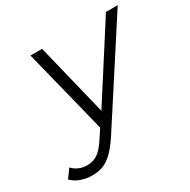

<svg xmlns="http://www.w3.org/2000/svg" viewBox="-266 -679 1022 1031"><g transform="rotate(-30 244.5 -163.0)"><path d="M20 199Q-17 199 -51 186.5Q-85 174 -105 152L-67 100Q-50 118 -27 128Q-4 138 25 138Q59 138 87.5 119.5Q116 101 147 53L200 -28L209 -38L521 -525H594L210 68Q177 118 148 146.5Q119 175 88.5 187Q58 199 20 199ZM188 15 53 -525H125L243 -43Z"/></g></svg>

Font: MOST Montserrat
Style: Italic
Weight: 400
Italic angle: -11.3°
Designer: Julieta Ulanovsky
Foundry: Julieta Ulanovsky
Version: Version 8.000;March 11, 2024;FontCreator 15.0.0.2926 64-bit